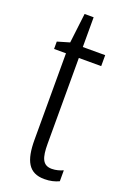

<svg xmlns="http://www.w3.org/2000/svg" viewBox="-133 -703 499 758"><g transform="rotate(20 117.0 -323.5)"><path d="M172 -38C133 -38 123 -67 123 -126V-486H217V-532H123V-657H85L70 -532L19 -517V-486H69V-123C69 -35 92 10 158 10C183 10 202 5 219 -3V-49C206 -43 189 -38 172 -38Z"/></g></svg>

Font: Noto Sans UI Condensed Light
Style: Regular
Weight: 300
Width: 3
Designer: Monotype Design Team
Foundry: Monotype Imaging Inc.
Version: Version 1.901